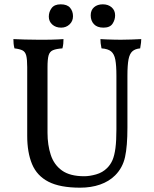

<svg xmlns="http://www.w3.org/2000/svg" viewBox="-20 -860 715 889"><path d="M570 -269Q570 -183 559 -133Q548 -83 513 -48Q485 -20 443.5 -5.5Q402 9 351 9Q258 9 204.5 -18.5Q151 -46 128.5 -100Q106 -154 106 -231V-549Q106 -585 101.5 -602.5Q97 -620 84.5 -626.5Q72 -633 47 -636Q44 -647 43 -658Q42 -669 42 -679Q62 -678 94.5 -677Q127 -676 158 -676Q173 -676 189 -676Q205 -676 220 -676.5Q235 -677 249 -677.5Q263 -678 274 -679Q274 -669 273 -658Q272 -647 269 -636Q240 -634 225 -627.5Q210 -621 205 -603.5Q200 -586 200 -549V-245Q200 -189 215 -143Q230 -97 267 -70.5Q304 -44 370 -44Q395 -44 425 -52.5Q455 -61 476 -82Q492 -98 501 -119Q510 -140 514.5 -174Q519 -208 519 -261V-509Q519 -557 514 -583.5Q509 -610 494.5 -622Q480 -634 450 -636Q447 -651 446 -660Q445 -669 445 -679Q457 -678 473 -677.5Q489 -677 506.5 -676.5Q524 -676 539 -676Q562 -676 588.5 -677Q615 -678 634 -679Q634 -672 633 -662.5Q632 -653 629 -636Q606 -634 593 -622.5Q580 -611 575 -584.5Q570 -558 570 -509ZM459 -732Q430 -732 415 -748Q400 -764 400 -789Q400 -813 415.5 -826.5Q431 -840 456 -840Q481 -840 497 -826Q513 -812 513 -789Q513 -768 501 -750Q489 -732 459 -732ZM263 -732Q238 -732 222 -746.5Q206 -761 206 -783Q206 -805 219 -822.5Q232 -840 261 -840Q291 -840 304.5 -824Q318 -808 318 -785Q318 -762 302 -747Q286 -732 263 -732Z"/></svg>

Font: Vollkorn
Style: Regular
Weight: 400
Designer: Friedrich Althausen
Foundry: Friedrich Althausen
Version: Version 5.001